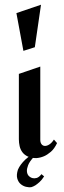

<svg xmlns="http://www.w3.org/2000/svg" viewBox="-20 -657 267 805"><path d="M151.9 -637.2 126 -459 78.1 -443.8 48.8 -602.1ZM219.2 -57.1Q208 -33.2 193.1 -20.5Q178.2 -7.8 164.6 -2Q148.4 4.9 131.8 5.9Q110.4 5.9 96.2 -1Q82 -7.8 73.7 -19Q65.4 -30.3 62.3 -44.4Q59.1 -58.6 59.1 -73.2V-347.2L148.9 -377.9V-70.8Q148.9 -59.1 154.3 -52.2Q159.7 -45.4 168.2 -45.2Q176.8 -44.9 186.8 -51.3Q196.8 -57.6 206.1 -71.8ZM114.7 -8.8 122.6 0Q104 20 98.1 35.2Q92.3 50.3 92.8 60.1Q93.3 72.3 100.1 80.1Q107.9 87.9 116.7 89.8Q124 91.8 133.8 89.1Q143.6 86.4 153.8 73.2L165 82.5Q155.3 97.7 145.8 106.2Q136.2 114.7 128.9 119.6Q120.1 125 112.3 127.4Q101.6 129.4 88.9 126.2Q76.2 123 66.2 114.3Q56.2 105.5 52.2 90.6Q48.3 75.7 55.2 54.2Q59.6 43.9 67.4 33.2Q74.2 23.9 85.4 12.7Q96.7 1.5 114.7 -8.8Z"/></svg>

Font: Redressed
Style: Regular
Weight: 400
Designer: Astigmatic (AOETI)
Foundry: Astigmatic (AOETI)
Version: Version 1.001